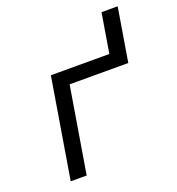

<svg xmlns="http://www.w3.org/2000/svg" viewBox="-132 -831 863 938"><g transform="rotate(-20 300.0 -362.5)"><path d="M76 0 162 -520H466L500 -725H584L538 -447H233L159 0Z"/></g></svg>

Font: Iosevka SS04 Extended Oblique
Style: Regular
Weight: 400
Width: 7
Italic angle: -9°
Monospace: yes
Designer: Belleve Invis
Foundry: Belleve Invis
Version: Version 19.0.0; ttfautohint (v1.8.4)